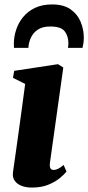

<svg xmlns="http://www.w3.org/2000/svg" viewBox="-20 -835 398 866"><path d="M124 11Q97 11 76.8 3Q56.5 -5 46 -20.2Q35.5 -35.5 38.5 -58Q40.5 -73 44.5 -100.5Q48.5 -128 53.8 -165.8Q59 -203.5 65.5 -249.8Q72 -296 79 -348.2Q86 -400.5 93.5 -456.5L38.5 -484L44 -515.5L241.5 -545.5L265.5 -530.5L205.5 -102.5Q203 -84.5 207.2 -76.5Q211.5 -68.5 221.5 -68.5Q231.5 -68.5 241.8 -73.5Q252 -78.5 267 -91L280 -61Q270 -48.5 249.5 -31.5Q229 -14.5 197.8 -1.8Q166.5 11 124 11ZM43 -619Q43 -623.5 42.8 -627.5Q42.5 -631.5 42.5 -637.5Q42.5 -669 52.8 -700.5Q63 -732 84.2 -758Q105.5 -784 138 -799.5Q170.5 -815 215 -815Q267 -815 298.2 -793Q329.5 -771 343.8 -736.5Q358 -702 358 -665Q358 -649.5 356 -638.5Q354 -627.5 352 -619H286.5Q287 -623.5 287.8 -628.8Q288.5 -634 288.5 -641Q288 -674 271 -694.8Q254 -715.5 206.5 -715.5Q171 -715.5 149.8 -700.8Q128.5 -686 118.8 -663.8Q109 -641.5 108 -619Z"/></svg>

Font: Merriweather 72pt Black
Style: Italic
Weight: 900
Italic angle: -7.8°
Version: Version 2.101